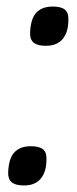

<svg xmlns="http://www.w3.org/2000/svg" viewBox="-20 -563 235 587"><path d="M5 -37Q6 -61 12.5 -78.5Q19 -96 34.5 -106Q50 -116 74 -116Q100 -116 111.5 -106.5Q123 -97 122 -76Q122 -57 118 -43Q114 -29 106 -18.5Q98 -8 85 -2Q72 4 53 4Q27 4 15.5 -6Q4 -16 5 -37ZM72 -464Q73 -488 79.5 -505.5Q86 -523 101.5 -533Q117 -543 141 -543Q167 -543 178.5 -533.5Q190 -524 189 -503Q189 -484 185 -470Q181 -456 173 -445.5Q165 -435 152 -429Q139 -423 120 -423Q94 -423 82.5 -433Q71 -443 72 -464Z"/></svg>

Font: Georama ExtraCondensed Thin Medium
Style: Italic
Weight: 500
Italic angle: -9°
Version: Version 1.001